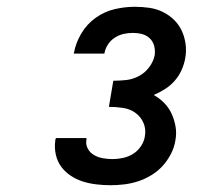

<svg xmlns="http://www.w3.org/2000/svg" viewBox="-20 -863 640 566"><path d="M306 -317Q285 -317 264 -319.5Q243 -322 224 -328Q205 -334 188.5 -345Q172 -356 160.5 -371.5Q149 -387 144.5 -407.5Q140 -428 143 -449Q143 -451 143.5 -452.5Q144 -454 145 -456H235V-453Q232 -438 238.5 -425.5Q245 -413 257 -406Q269 -399 283.5 -396.5Q298 -394 312 -394Q327 -394 343 -397.5Q359 -401 372.5 -409.5Q386 -418 395.5 -432Q405 -446 407 -461Q411 -482 403 -500.5Q395 -519 379 -530.5Q363 -542 342 -545Q321 -548 301 -548L314 -625Q332 -625 351.5 -627Q371 -629 389 -638.5Q407 -648 419.5 -664.5Q432 -681 436 -700Q438 -714 434.5 -727.5Q431 -741 421.5 -750Q412 -759 399 -762.5Q386 -766 372 -766Q358 -766 344.5 -763Q331 -760 318.5 -752Q306 -744 298 -731.5Q290 -719 288 -706L287 -705H197L198 -707Q203 -736 219.5 -764Q236 -792 262 -810.5Q288 -829 318 -836Q348 -843 377 -843Q399 -843 420 -840Q441 -837 459.5 -828Q478 -819 492.5 -805Q507 -791 515.5 -773Q524 -755 527 -734Q530 -713 526 -691Q523 -674 515.5 -657Q508 -640 495.5 -625.5Q483 -611 466.5 -600.5Q450 -590 433 -583Q451 -573 464.5 -559Q478 -545 486 -527.5Q494 -510 497.5 -490Q501 -470 497 -449Q494 -429 484 -409.5Q474 -390 459.5 -374Q445 -358 426 -346.5Q407 -335 387 -328.5Q367 -322 346.5 -319.5Q326 -317 306 -317Z"/></svg>

Font: Iosevka Custom Oblique
Style: Bold
Weight: 700
Italic angle: -9°
Monospace: yes
Designer: Belleve Invis
Foundry: Belleve Invis
Version: Version 30.1.2; ttfautohint (v1.8.4)